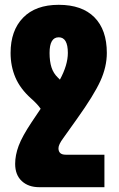

<svg xmlns="http://www.w3.org/2000/svg" viewBox="-20 -538 494 798"><path d="M253 105H414V240H143Q98 240 70.5 214.5Q43 189 43 143Q43 107 57.5 68Q72 29 112 -31L149 -86Q135 -106 110 -128Q64 -169 44 -216Q24 -263 24 -318Q24 -411 76 -464.5Q128 -518 224 -518Q321 -518 372.5 -466Q424 -414 424 -318Q424 -260 397 -201Q370 -142 300 -44L243 36Q223 63 223 78Q223 105 253 105ZM186 -318Q186 -283 194 -258Q202 -233 221 -215L229 -207Q262 -268 262 -318Q262 -383 224 -383Q186 -383 186 -318Z"/></svg>

Font: Noto Sans Armenian Black Cond
Style: Regular
Weight: 900
Width: 3
Designer: Monotype Design team
Foundry: Monotype Imaging Inc.
Version: Version 1.000